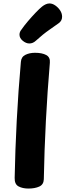

<svg xmlns="http://www.w3.org/2000/svg" viewBox="-20 -1076 380 1113"><path d="M101 -717Q103 -746 127 -758Q151 -770 183 -770Q224 -770 248 -757Q272 -744 269 -712Q255 -548 246 -375.5Q237 -203 234 -37Q233 -6 207.5 5.5Q182 17 145 17Q111 17 87.5 4.5Q64 -8 65 -45Q68 -205 77 -377Q86 -549 101 -717ZM150 -824Q131 -824 112 -839.5Q93 -855 93 -875Q93 -884 96 -891Q99 -898 104 -904Q119 -926 141.5 -952.5Q164 -979 186.5 -1002.5Q209 -1026 224 -1038Q234 -1046 245 -1051Q256 -1056 267 -1056Q284 -1056 301 -1044Q318 -1032 329 -1015Q340 -998 340 -979Q340 -956 321 -942Q306 -931 266.5 -903.5Q227 -876 188 -840Q171 -824 150 -824Z"/></svg>

Font: Playpen Sans
Style: Bold
Weight: 700
Designer: Laura Meseguer, Veronika Burian, José Scaglione
Foundry: TypeTogether
Version: Version 1.001